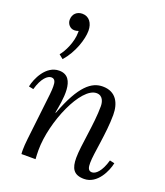

<svg xmlns="http://www.w3.org/2000/svg" viewBox="-155 -960 925 1075"><g transform="rotate(20 307.5 -422.0)"><path d="M162.1 -756.8V-748.5C162.1 -689.5 129.4 -624.5 106.4 -598.1L131.3 -578.1C186.5 -640.1 213.4 -727.1 213.4 -776.4C213.4 -822.3 189.5 -855 149.4 -855C118.7 -855 93.3 -835 93.3 -798.8C93.3 -774.9 111.8 -752.4 137.2 -752.4C144.5 -752.4 152.3 -753.4 160.6 -756.8ZM195.8 -283.2C209 -356 242.7 -511.2 136.7 -511.2C57.1 -511.2 16.1 -417 6.8 -370.1L34.7 -364.3C54.7 -435.1 85.9 -460.9 107.9 -460.9C130.9 -460.9 134.8 -439.9 134.8 -416C134.8 -386.2 133.8 -382.3 115.7 -226.1C101.1 -100.1 95.7 -60.1 95.7 -25.9C95.7 -15.1 95.7 -8.8 96.7 0H180.7C179.7 -17.1 178.7 -33.2 178.7 -53.2C178.7 -222.2 283.7 -464.4 376 -464.4C415 -464.4 422.9 -426.3 422.9 -403.3C422.9 -296.4 392.1 -159.7 392.1 -85.4C392.1 -23.4 409.7 11.2 473.1 11.2C552.7 11.2 593.8 -82.5 603 -129.4L574.7 -135.7C554.7 -64.5 523.9 -38.6 502 -38.6C478 -38.6 475.1 -60.5 475.1 -85.4C475.1 -142.6 504.9 -270.5 504.9 -381.3C504.9 -450.7 476.1 -511.2 396 -511.2C331.1 -511.2 267.1 -465.3 198.7 -283.2Z"/></g></svg>

Font: Lora Italic
Style: Regular
Weight: 400
Italic angle: -3°
Designer: Olga Karpushina, Alexei Vanyashin
Foundry: Cyreal
Version: Version 1.011;PS 001.011;hotconv 1.0.70;makeotf.lib2.5.58329